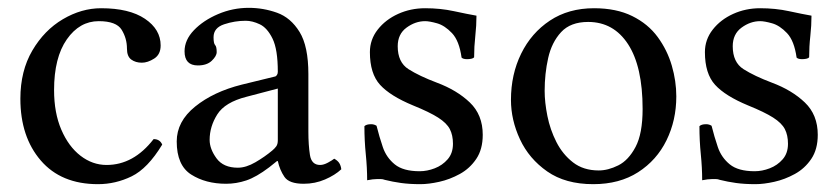

<svg xmlns="http://www.w3.org/2000/svg" viewBox="-20 -470 2134 490"><path d="M394 -101Q357 -40 316 -20Q275 0 230 0Q136 0 84 -60.5Q32 -121 32 -218Q32 -289 62.5 -341Q93 -393 140.5 -421Q188 -449 238 -449Q310 -449 350 -422Q390 -395 390 -354Q390 -331 373.5 -320.5Q357 -310 342 -310Q326 -310 315 -318Q304 -326 304 -346Q304 -372 290.5 -394Q277 -416 232 -416Q183 -416 150.5 -369.5Q118 -323 118 -240Q118 -182 136.5 -139Q155 -96 185.5 -72.5Q216 -49 252 -49Q321 -49 372 -115Q388 -115 394 -101Z M525 -375Q525 -359 529 -355Q533 -351 533 -337Q533 -327 520.5 -315Q508 -303 485 -303Q451 -303 451 -339Q451 -368 475 -393Q499 -418 536.5 -434Q574 -450 615 -450Q652 -450 687 -437.5Q722 -425 744.5 -388.5Q767 -352 767 -281V-134Q767 -100 771 -74.5Q775 -49 797 -49Q806 -49 817 -55Q828 -61 833 -65Q842 -60 846 -53.5Q850 -47 851 -38Q835 -23 809.5 -12Q784 -1 755 -1Q718 -1 706 -18.5Q694 -36 689 -59H687L667 -43Q634 -18 608.5 -9.5Q583 -1 557 -1Q505 -1 468 -24.5Q431 -48 431 -109Q431 -160 478 -198Q525 -236 597 -254L683 -275Q685 -276 687 -279Q689 -282 689 -287Q689 -344 675.5 -371.5Q662 -399 643 -408Q624 -417 607 -417Q579 -417 552 -408Q525 -399 525 -375ZM689 -244 609 -223Q554 -209 534.5 -178Q515 -147 515 -113Q515 -90 532.5 -66Q550 -42 587 -42Q608 -42 632 -56Q656 -70 675 -86Q681 -91 685 -96.5Q689 -102 689 -112Z M910 -148Q915 -153 927 -153Q935 -153 941 -149Q948 -121 957 -94.5Q966 -68 987.5 -50.5Q1009 -33 1051 -33Q1070 -33 1089.5 -40.5Q1109 -48 1122.5 -63.5Q1136 -79 1136 -103Q1136 -125 1128 -140.5Q1120 -156 1098 -170Q1076 -184 1034 -201Q976 -225 950 -253.5Q924 -282 924 -337Q924 -369 944 -394.5Q964 -420 996 -434.5Q1028 -449 1065 -449Q1104 -449 1138.5 -441.5Q1173 -434 1196 -430Q1196 -405 1193 -378Q1190 -351 1190 -324Q1188 -321 1182.5 -320Q1177 -319 1172 -319Q1162 -319 1158 -323Q1152 -366 1133.5 -385.5Q1115 -405 1095.5 -410.5Q1076 -416 1065 -416Q1040 -416 1017.5 -399.5Q995 -383 995 -352Q995 -311 1022.5 -293.5Q1050 -276 1095 -259Q1146 -240 1179 -208.5Q1212 -177 1212 -126Q1212 -89 1195.5 -64.5Q1179 -40 1153.5 -26Q1128 -12 1101 -6Q1074 0 1053 0Q1025 0 1003.5 -3Q982 -6 962 -11Q957 -13 952 -13Q947 -13 942 -13Q932 -13 917 -10Q917 -42 913.5 -76.5Q910 -111 910 -148Z M1706 -224Q1706 -163 1681 -112Q1656 -61 1608.5 -30.5Q1561 0 1494 0Q1423 0 1376.5 -32.5Q1330 -65 1307 -114.5Q1284 -164 1284 -215Q1284 -280 1310 -333Q1336 -386 1383.5 -417.5Q1431 -449 1496 -449Q1553 -449 1593.5 -429Q1634 -409 1658.5 -375.5Q1683 -342 1694.5 -302.5Q1706 -263 1706 -224ZM1481 -414Q1436 -414 1412 -388Q1388 -362 1379 -322Q1370 -282 1370 -238Q1370 -209 1377 -174Q1384 -139 1400 -107.5Q1416 -76 1442.5 -55.5Q1469 -35 1508 -35Q1532 -35 1558 -48Q1584 -61 1602 -95Q1620 -129 1620 -192Q1620 -300 1583 -357Q1546 -414 1481 -414Z M1765 -148Q1770 -153 1782 -153Q1790 -153 1796 -149Q1803 -121 1812 -94.5Q1821 -68 1842.5 -50.5Q1864 -33 1906 -33Q1925 -33 1944.5 -40.5Q1964 -48 1977.5 -63.5Q1991 -79 1991 -103Q1991 -125 1983 -140.5Q1975 -156 1953 -170Q1931 -184 1889 -201Q1831 -225 1805 -253.5Q1779 -282 1779 -337Q1779 -369 1799 -394.5Q1819 -420 1851 -434.5Q1883 -449 1920 -449Q1959 -449 1993.5 -441.5Q2028 -434 2051 -430Q2051 -405 2048 -378Q2045 -351 2045 -324Q2043 -321 2037.5 -320Q2032 -319 2027 -319Q2017 -319 2013 -323Q2007 -366 1988.5 -385.5Q1970 -405 1950.5 -410.5Q1931 -416 1920 -416Q1895 -416 1872.5 -399.5Q1850 -383 1850 -352Q1850 -311 1877.5 -293.5Q1905 -276 1950 -259Q2001 -240 2034 -208.5Q2067 -177 2067 -126Q2067 -89 2050.5 -64.5Q2034 -40 2008.5 -26Q1983 -12 1956 -6Q1929 0 1908 0Q1880 0 1858.5 -3Q1837 -6 1817 -11Q1812 -13 1807 -13Q1802 -13 1797 -13Q1787 -13 1772 -10Q1772 -42 1768.5 -76.5Q1765 -111 1765 -148Z"/></svg>

Font: Ponomar
Style: Regular
Weight: 400
Version: Version 1.301; ttfautohint (v1.8.4.7-5d5b)